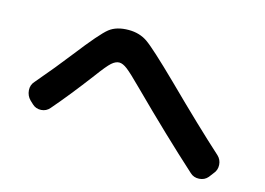

<svg xmlns="http://www.w3.org/2000/svg" viewBox="-78 -762 1156 836"><g transform="rotate(15 500.0 -343.5)"><path d="M89.8 -196.3 75.2 -210Q58.6 -226.6 56.6 -251Q54.7 -275.4 71.3 -293Q145.5 -379.9 202.1 -453.1Q290 -566.4 322.3 -591.8Q354.5 -617.2 409.2 -617.2Q458 -617.2 494.1 -592.3Q530.3 -567.4 652.3 -448.2Q812.5 -290 922.9 -190.4Q939.5 -174.8 940.9 -151.4Q942.4 -127.9 926.8 -110.4L911.1 -89.8Q896.5 -72.3 872.1 -70.8Q847.7 -69.3 831.1 -85Q687.5 -214.8 515.6 -385.7Q463.9 -437.5 442.9 -453.6Q421.9 -469.7 406.2 -469.7Q389.6 -469.7 372.1 -454.1Q354.5 -438.5 316.4 -386.7Q232.4 -275.4 168 -201.2Q153.3 -183.6 129.9 -182.1Q106.4 -180.7 89.8 -196.3Z"/></g></svg>

Font: Rounded Mgen+ 2m bold
Style: Bold
Weight: 700
Designer: [Source Han Sans]
Ryoko NISHIZUKA  (kana & ideographs); Paul D. Hunt (Latin, Greek & Cyrillic); Wenlong ZHANG  (bopomofo
Version: Version 1.059.20150602